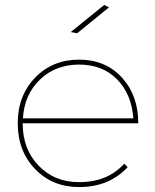

<svg xmlns="http://www.w3.org/2000/svg" viewBox="-20 -759 629 779"><path d="M422 -729 293 -624 267 -629 403 -739ZM301 -20Q417 -20 484 -95L498 -81Q423 0 301 0Q193 0 122.5 -73Q52 -146 52 -259Q52 -371 122.5 -444Q193 -517 301 -517Q408 -517 474.5 -444.5Q541 -372 541 -259H72Q72 -154 136.5 -87Q201 -20 301 -20ZM73 -279H521Q514 -377 455 -437Q396 -497 301 -497Q206 -497 142.5 -436.5Q79 -376 73 -279Z"/></svg>

Font: Montserrat arm Thin
Style: Regular
Weight: 250
Designer: Julieta Ulanovsky
Foundry: Julieta Ulanovsky
Version: Version 6.000;PS 006.000;hotconv 1.0.88;makeotf.lib2.5.64775